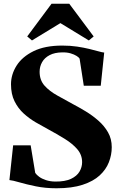

<svg xmlns="http://www.w3.org/2000/svg" viewBox="-20 -999 641 1030"><path d="M283 11Q223.5 11 172.2 0.5Q121 -10 84.2 -20.8Q47.5 -31.5 30.5 -33L50.5 -219.5H144.5L169 -71.5Q176 -61 190.2 -50.5Q204.5 -40 226.2 -32.8Q248 -25.5 276 -25Q329 -24.5 360.8 -39.5Q392.5 -54.5 406.5 -78.5Q420.5 -102.5 420.5 -129Q420.5 -168 395.2 -197.8Q370 -227.5 327.8 -253.8Q285.5 -280 235.5 -307Q205.5 -323 171.2 -343Q137 -363 107 -390.2Q77 -417.5 58 -455.8Q39 -494 39 -547Q39 -599.5 69 -647Q99 -694.5 160 -724.5Q221 -754.5 314 -754.5Q357.5 -754.5 393.8 -749Q430 -743.5 458.8 -736.5Q487.5 -729.5 507.8 -723.8Q528 -718 539 -717L520.5 -539H429.5L407 -684.5Q403 -691.5 390.5 -699.2Q378 -707 358.8 -712.8Q339.5 -718.5 314 -718Q273 -717.5 246 -703.2Q219 -689 205.8 -665.5Q192.5 -642 192.5 -614Q192.5 -569 219.2 -539.2Q246 -509.5 287.2 -486.8Q328.5 -464 372 -440Q403.5 -423.5 439.5 -401.8Q475.5 -380 507.5 -352Q539.5 -324 559.5 -289Q579.5 -254 579.5 -209.5Q579.5 -168 564 -128.5Q548.5 -89 514.5 -57.8Q480.5 -26.5 423.5 -7.8Q366.5 11 283 11ZM151.5 -782 126 -803.5 256.5 -979H351.5L482.5 -803.5L456.5 -782L304 -875Z"/></svg>

Font: Merriweather 120pt Black
Style: Regular
Weight: 900
Designer: Eben Sorkin
Foundry: Eben Sorkin
Version: Version 2.100